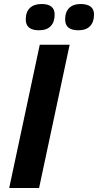

<svg xmlns="http://www.w3.org/2000/svg" viewBox="-20 -937 489 957"><path d="M108.4 -839.8Q108.4 -877.4 128.9 -897.2Q149.4 -917 187.5 -917Q252.4 -917 252.4 -864.3Q252.4 -827.6 232.9 -806.9Q213.4 -786.1 174.3 -786.1Q108.4 -786.1 108.4 -839.8ZM304.7 -839.8Q304.7 -877.9 325.2 -897.5Q345.7 -917 380.9 -917Q448.7 -917 448.7 -864.3Q448.7 -827.6 429 -806.9Q409.2 -786.1 370.6 -786.1Q304.7 -786.1 304.7 -839.8ZM327.1 -713.9 174.8 0H25.9L178.2 -713.9Z"/></svg>

Font: Open Sans Hebrew
Style: Bold Italic
Weight: 700
Italic angle: -12°
Foundry: Ascender Corporation, Yanek Iontef
Version: Version 2.001;PS 002.001;hotconv 1.0.70;makeotf.lib2.5.58329